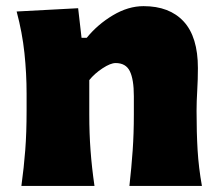

<svg xmlns="http://www.w3.org/2000/svg" viewBox="-20 -611 723 631"><path d="M50.3 0Q58.6 -60.5 63 -117.7Q67.4 -174.8 67.4 -246.6V-303.2Q67.4 -369.6 60.3 -436.8Q53.2 -503.9 34.7 -573.2L236.8 -584L248 -486.8H265.1Q300.8 -530.8 351.1 -560.8Q401.4 -590.8 451.7 -590.8Q537.1 -590.8 583.7 -540.3Q630.4 -489.7 630.4 -387.2Q630.4 -350.1 628.2 -313.7Q626 -277.3 626 -246.6Q626 -174.8 629.4 -117.7Q632.8 -60.5 643.6 0H405.3Q412.1 -60.5 416 -116.2Q419.9 -171.9 419.9 -234.9V-294.9Q419.9 -350.1 406.7 -377Q393.6 -403.8 359.9 -403.8Q343.3 -403.8 316.9 -386.5Q290.5 -369.1 273.4 -347.7V-234.9Q273.4 -171.9 277.6 -116.2Q281.7 -60.5 290.5 0Z"/></svg>

Font: Pinar-DS1-FD ExtraBold
Style: Regular
Weight: 800
Designer: Amin Abedi
Version: Version 2.000